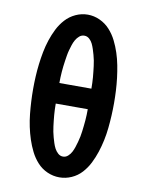

<svg xmlns="http://www.w3.org/2000/svg" viewBox="-85 -805 669 874"><g transform="rotate(10 250.0 -368.0)"><path d="M250 8Q221 8 194 -4Q167 -16 147.5 -37.5Q128 -59 115 -85Q102 -111 93 -138.5Q84 -166 78 -194.5Q72 -223 69 -252Q66 -281 64.5 -310Q63 -339 63 -368Q63 -396 64.5 -425Q66 -454 69.5 -483Q73 -512 78.5 -540.5Q84 -569 93 -596.5Q102 -624 115 -650Q128 -676 147.5 -697.5Q167 -719 194 -731.5Q221 -744 250 -744Q279 -744 306 -731.5Q333 -719 352.5 -697.5Q372 -676 385 -650Q398 -624 407 -596.5Q416 -569 421.5 -540.5Q427 -512 430.5 -483Q434 -454 435.5 -425Q437 -396 437 -367Q437 -339 435.5 -310Q434 -281 431 -252Q428 -223 422 -194.5Q416 -166 407 -138.5Q398 -111 385 -85Q372 -59 352.5 -37.5Q333 -16 306 -4Q279 8 250 8ZM176 -415H324Q324 -428 323.5 -441Q323 -454 322 -467Q321 -480 319.5 -492.5Q318 -505 316.5 -518Q315 -531 312.5 -543.5Q310 -556 306.5 -568.5Q303 -581 299 -593.5Q295 -606 289.5 -617.5Q284 -629 274 -638Q264 -647 251 -647Q238 -647 228 -638.5Q218 -630 211.5 -618.5Q205 -607 201 -594.5Q197 -582 193.5 -569.5Q190 -557 188 -544.5Q186 -532 184 -519Q182 -506 180.5 -493Q179 -480 178 -467Q177 -454 176.5 -441Q176 -428 176 -415ZM250 -88Q263 -88 273 -97Q283 -106 289 -117.5Q295 -129 299 -141.5Q303 -154 306.5 -166.5Q310 -179 312.5 -191.5Q315 -204 316.5 -216.5Q318 -229 319.5 -242Q321 -255 322 -268Q323 -281 323.5 -294Q324 -307 324 -320H176Q176 -307 176.5 -294Q177 -281 178 -268Q179 -255 180.5 -242Q182 -229 183.5 -216.5Q185 -204 187.5 -191.5Q190 -179 193.5 -166.5Q197 -154 201 -141.5Q205 -129 211 -117.5Q217 -106 227 -97Q237 -88 250 -88Z"/></g></svg>

Font: Iosevka Slab
Style: Bold
Weight: 700
Monospace: yes
Designer: Belleve Invis
Foundry: Belleve Invis
Version: Version 11.1.1; ttfautohint (v1.8.3)